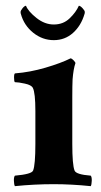

<svg xmlns="http://www.w3.org/2000/svg" viewBox="-20 -636 348 660"><path d="M251 -616.2Q255.9 -616.2 263.7 -607.9Q271.5 -599.6 271.5 -594.7Q271.5 -589.8 270.5 -587.9Q258.8 -547.9 231 -522.9Q203.1 -498 165 -498Q126 -498 94.2 -523.4Q62.5 -548.8 51.8 -587.9Q50.8 -589.8 50.8 -594.7Q50.8 -599.6 57.6 -607.9Q64.5 -616.2 69.3 -616.2Q77.1 -596.7 105.5 -574.2Q133.8 -551.8 165 -551.8Q197.3 -551.8 219.2 -572.8Q241.2 -593.8 251 -616.2ZM228.5 -301.8V-141.6Q228.5 -69.3 236.3 -49.8Q241.2 -36.1 292 -32.2Q295.9 -27.3 295.4 -14.2Q294.9 -1 292 3.9Q225.6 -2.9 165 -2.9Q97.7 -2.9 31.2 3.9Q28.3 -1 27.8 -14.2Q27.3 -27.3 31.2 -32.2Q88.9 -37.1 93.8 -49.8Q101.6 -69.3 101.6 -141.6V-253.9Q101.6 -317.4 92.8 -334Q87.9 -343.8 65.4 -348.6Q43 -353.5 31.2 -353.5Q28.3 -355.5 28.3 -369.6Q28.3 -383.8 32.2 -383.8Q83 -387.7 136.2 -403.3Q189.5 -418.9 222.7 -435.5Q227.5 -434.6 233.4 -428.2Q239.3 -421.9 239.3 -418.9Q232.4 -399.4 229.5 -363.3Q228.5 -341.8 228.5 -301.8Z"/></svg>

Font: Crimson
Style: Bold
Weight: 700
Version: Version 0.8 ; ttfautohint (v1.00) -l 8 -r 50 -G 200 -x 14 -D